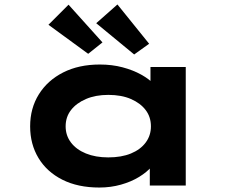

<svg xmlns="http://www.w3.org/2000/svg" viewBox="-20 -831 1050 860"><path d="M425 9Q329 9 259.5 -26Q190 -61 152.5 -123Q115 -185 115 -265Q115 -346 154 -408.5Q193 -471 263 -506.5Q333 -542 427 -542Q482 -542 529 -529.5Q576 -517 612 -497Q648 -477 669 -454.5Q690 -432 694 -411L654 -405V-531H812V0H651V-148L683 -134Q681 -110 659.5 -85Q638 -60 603 -38.5Q568 -17 522 -4Q476 9 425 9ZM465 -126Q524 -126 566.5 -143.5Q609 -161 632.5 -192.5Q656 -224 656 -265Q656 -307 632.5 -338Q609 -369 566.5 -387.5Q524 -406 465 -406Q408 -406 365 -387.5Q322 -369 298 -338Q274 -307 274 -265Q274 -224 298 -192.5Q322 -161 365 -143.5Q408 -126 465 -126ZM581 -587 411 -727 506 -811 648 -635ZM375 -590 197 -720 287 -810 439 -641Z"/></svg>

Font: Lexend Zetta
Style: Bold
Weight: 700
Designer: Bonnie Shaver-Troup, Thomas Jockin
Foundry: Lexend
Version: Version 1.007